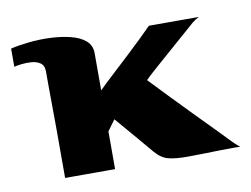

<svg xmlns="http://www.w3.org/2000/svg" viewBox="-54 -490 741 566"><g transform="rotate(-10 316.0 -207.0)"><path d="M98.7 0Q98.7 -27 98.7 -63.4Q98.7 -99.8 98.7 -139Q98.7 -178.2 98.2 -214.7Q97.7 -251.2 97.7 -279.1Q97.7 -307 97.7 -319Q97.7 -337 86.4 -344.7Q75.2 -352.3 59.4 -353.3Q43.6 -354.3 29.4 -352.5Q15.1 -350.7 8.1 -348.7Q8.1 -348.7 8.1 -357Q8.1 -365.4 8.1 -375.8Q8.1 -386.2 8.1 -394.2Q8.1 -402.2 8.1 -403.2Q31.1 -408.7 62.6 -412.1Q94.1 -415.5 126.2 -414.2Q158.3 -413 186.4 -406.2Q214.5 -399.4 231.4 -385.1Q248.3 -370.8 248.3 -347Q248.3 -332.5 248.3 -330.8Q248.3 -329.1 248.3 -330.6Q248.3 -332 248.3 -327.1Q248.3 -322.1 248.3 -301.7Q248.3 -281.3 248.3 -235.7Q252.6 -240.3 266.9 -253.9Q281.2 -267.5 301.3 -286Q321.4 -304.5 343.5 -325.1Q365.5 -345.6 385.7 -365.2Q405.8 -384.7 419.9 -399Q421.9 -399 437.3 -399Q452.7 -399 473.9 -399Q495.1 -399 515.9 -399Q536.6 -399 552 -399Q567.4 -399 569.4 -399Q557.8 -393.2 548.6 -385.6Q539.4 -378 530.8 -370Q475.4 -321.3 436.3 -287.2Q397.1 -253.1 386.8 -241.9Q407.3 -220.5 438.6 -187.7Q469.9 -155 503.6 -120.7Q537.2 -86.3 564.5 -58.5Q591.7 -30.7 603.1 -18.7Q605.1 -16.7 610 -12.1Q615 -7.5 619.3 -3.8Q623.5 0 623.5 0Q622.2 -1.4 605.4 -1.4Q588.6 -1.4 563.4 -0.9Q538.2 -0.4 511.4 0.3Q484.7 1 463.4 1Q429.6 1 408.2 -4.4Q386.8 -9.8 367.8 -32.3Q353.6 -49.4 335.9 -70.1Q318.2 -90.7 301.1 -110.8Q283.9 -131 271.7 -145.1L248.3 -112.9Q248.3 -81.9 248.3 -57Q248.3 -32 248.3 0Q246.3 0 231.2 0Q216.2 0 195.1 0Q174 0 152.4 0Q130.8 0 115.8 0Q100.7 0 98.7 0Z"/></g></svg>

Font: Genos Thin
Style: Regular
Weight: 100
Designer: Robert E. Leuschke
Foundry: Robert E. Leuschke
Version: Version 1.010